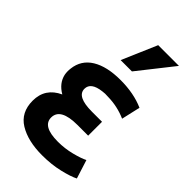

<svg xmlns="http://www.w3.org/2000/svg" viewBox="-251 -899 1008 1008"><g transform="rotate(45 252.5 -395.0)"><path d="M281 -84Q332 -84 381 -96.5Q430 -109 455 -122L488 -18Q459 -3 400.5 11Q342 25 272 25Q167 25 101 -15.5Q35 -56 35 -143Q35 -236 122 -276Q69 -307 58 -358Q54 -379 57 -403Q65 -473 124.5 -509.5Q184 -546 285 -546Q384 -546 458 -513L434 -408Q370 -436 301 -437Q276 -439 259 -436Q183 -427 183 -379Q183 -322 296 -322H371V-219H292Q166 -219 166 -149Q166 -84 281 -84ZM295 -620H211L295 -815H449Z"/></g></svg>

Font: Repo
Style: DemiBold
Weight: 600
Designer: Stefan Peev
Foundry: Context Ltd
Version: Version 001.000